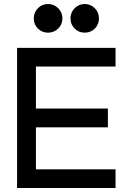

<svg xmlns="http://www.w3.org/2000/svg" viewBox="-20 -935 651 955"><path d="M269.5 -894Q290.5 -873 290.5 -843.3Q290.5 -813.5 269.5 -793Q248.5 -772.5 218.8 -772.5Q189 -772.5 168.5 -793Q147.9 -813.5 147.9 -843.3Q147.9 -873 168.5 -894Q189 -915 218.8 -915Q248.5 -915 269.5 -894ZM451.7 -894Q472.2 -873 472.2 -843.3Q472.2 -813.5 451.7 -793Q431.2 -772.5 401.4 -772.5Q371.6 -772.5 351.1 -793Q330.6 -813.5 330.6 -843.3Q330.6 -873 351.1 -894Q371.6 -915 401.4 -915Q431.2 -915 451.7 -894ZM64.9 0V-696.8H554.7V-604H158.7V-395H516.6V-301.8H158.7V-92.8H554.7V0Z"/></svg>

Font: Basically A Sans Serif Medium
Style: Regular
Weight: 500
Designer: Hyung-Suk Kim
Foundry: Mental Design
Version: 1.000